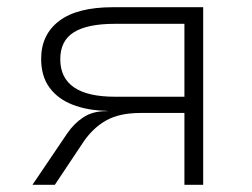

<svg xmlns="http://www.w3.org/2000/svg" viewBox="-20 -512 699 532"><path d="M70 0 166 -142Q185 -170 211 -187Q237 -204 274 -204H280L274 -205Q222 -206 181 -222Q140 -238 117 -269.5Q94 -301 94 -349Q94 -416 144 -454Q194 -492 293 -492H543V0H491V-199H369Q312 -199 275.5 -179Q239 -159 212 -120L132 0ZM298 -244H491V-446H298Q222 -446 184.5 -422.5Q147 -399 147 -348Q147 -296 185 -270Q223 -244 298 -244Z"/></svg>

Font: Nunito Sans 7pt SemiExpanded ExtraLight
Style: Regular
Weight: 250
Width: 6
Designer: Vernon Adams
Foundry: Vernon Adams
Version: Version 3.101;gftools[0.9.27]